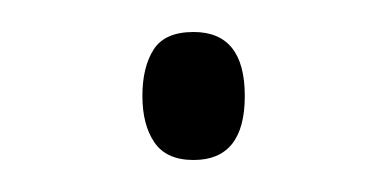

<svg xmlns="http://www.w3.org/2000/svg" viewBox="-20 -393 241 120"><path d="M69 -333Q69 -351 76 -362Q83 -373 101 -373Q133 -373 133 -333Q133 -293 101 -293Q84 -293 76.5 -304Q69 -315 69 -333Z"/></svg>

Font: Noto Sans Thai Cond ExtLt
Style: Regular
Weight: 200
Width: 3
Designer: Monotype Design Team
Foundry: Monotype Imaging Inc.
Version: Version 2.002; ttfautohint (v1.8.4.7-5d5b)